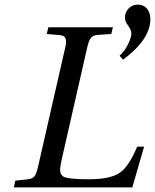

<svg xmlns="http://www.w3.org/2000/svg" viewBox="-20 -810 670 830"><path d="M520 -733Q520 -757 536 -773.5Q552 -790 576 -790Q601 -790 615.5 -772.5Q630 -755 630 -727Q630 -640 512 -552L497 -569Q520 -590 534 -619.5Q548 -649 548 -666Q548 -680 534 -699Q520 -718 520 -733ZM40 0 46 -29 101 -35Q119 -37 128 -47Q137 -57 143 -83L263 -609Q274 -655 241 -658L182 -663L189 -692H468L461 -663L401 -659Q383 -658 373.5 -646.5Q364 -635 358 -609L247 -122Q239 -87 240 -72Q241 -57 252 -48Q269 -35 364 -35Q453 -35 494.5 -61Q536 -87 573 -176H603L552 0Z"/></svg>

Font: Heuristica
Style: Italic
Weight: 400
Italic angle: -13°
Version: Version 1.0.2